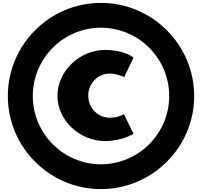

<svg xmlns="http://www.w3.org/2000/svg" viewBox="-20 -1281 1392 1323"><path d="M34 -619C34 -266 322 22 675 22C1029 22 1318 -266 1318 -619C1318 -973 1029 -1261 675 -1261C322 -1261 34 -973 34 -619ZM206 -619C206 -879 417 -1090 675 -1090C935 -1090 1146 -879 1146 -619C1146 -361 935 -149 675 -149C417 -149 206 -361 206 -619ZM736 -774C655 -774 588 -707 588 -623C588 -536 655 -470 736 -470C793 -470 826 -490 834 -494C856 -446 878 -407 900 -359C900 -359 820 -309 704 -309C534 -309 376 -447 376 -620C376 -796 534 -937 704 -937C832 -937 895 -889 900 -884L836 -750C836 -750 786 -774 736 -774Z"/></svg>

Font: Poland Can Into
Style: BigWritings
Weight: 700
Foundry: Cannot Into Space Fonts
Version: Version 0.92